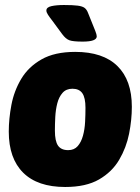

<svg xmlns="http://www.w3.org/2000/svg" viewBox="-20 -738 560 766"><path d="M240 8Q130 8 72.5 -49Q15 -106 15 -213Q15 -264 25.5 -319.5Q36 -375 64.5 -423Q93 -471 145.5 -501Q198 -531 280 -531Q391 -531 448.5 -474.5Q506 -418 506 -312Q506 -260 495 -204.5Q484 -149 455.5 -100.5Q427 -52 375 -22Q323 8 240 8ZM252 -139Q276 -139 290 -155Q304 -171 311 -196.5Q318 -222 319.5 -251.5Q321 -281 321 -308Q321 -348 308.5 -366Q296 -384 269 -384Q244 -384 229.5 -367.5Q215 -351 208.5 -325.5Q202 -300 200.5 -271Q199 -242 199 -217Q199 -175 211.5 -157Q224 -139 252 -139ZM310 -572Q271 -572 256.5 -577.5Q242 -583 228 -602L189 -655Q178 -669 171.5 -679Q165 -689 165 -696Q165 -709 185 -713.5Q205 -718 235 -718Q271 -718 290 -715.5Q309 -713 317.5 -706.5Q326 -700 331 -687L360 -615Q366 -600 366 -593Q366 -572 310 -572Z"/></svg>

Font: Asap Semi Condensed Semi Condensed Black
Style: Italic
Weight: 900
Width: 4
Italic angle: -6°
Designer: Pablo Cosgaya
Foundry: Omnibus-Type
Version: Version 3.001; ttfautohint (v1.8.4.7-5d5b)